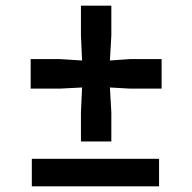

<svg xmlns="http://www.w3.org/2000/svg" viewBox="-20 -660 676 676"><path d="M269 -352 191 -348H88V-452H191L269 -447L265 -535V-640H372V-535L367 -447L438 -452H549V-348H438L367 -352L372 -265V-162H265V-265ZM540 -101V-4H92V-101Z"/></svg>

Font: Martel ExtraBold
Style: Regular
Weight: 800
Designer: Dan Reynolds
Foundry: Dan Reynolds
Version: Version 1.001; ttfautohint (v1.1) -l 5 -r 5 -G 72 -x 0 -D la